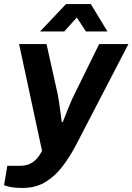

<svg xmlns="http://www.w3.org/2000/svg" viewBox="-47 -743 652 945"><path d="M64 182Q20 182 -3.5 175.5Q-27 169 -27 169L-11 73H54Q88 73 113.5 56Q139 39 160 0L47 -526H182L237 -279Q240 -264 243.5 -241Q247 -218 250 -195Q253 -172 255 -157Q257 -142 257 -142H262Q262 -142 267.5 -156.5Q273 -171 282 -193Q291 -215 300.5 -238Q310 -261 319 -278L441 -526H585L326 -27Q296 30 259.5 77.5Q223 125 175.5 153.5Q128 182 64 182ZM150 -588 278 -723H400L482 -588H376L331 -657L269 -588Z"/></svg>

Font: Archivo VF Beta
Style: Italic
Weight: 400
Italic angle: -10°
Designer: Hector Gatti
Foundry: Omnibus-Type
Version: Version 1.002